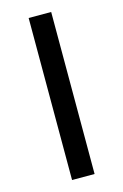

<svg xmlns="http://www.w3.org/2000/svg" viewBox="-111 -756 517 807"><g transform="rotate(-15 148.0 -352.5)"><path d="M99 0V-705H197V0Z"/></g></svg>

Font: Nunito Sans 7pt SemiCondensed Medium
Style: Regular
Weight: 500
Width: 4
Designer: Vernon Adams
Foundry: Vernon Adams
Version: Version 3.101;gftools[0.9.27]